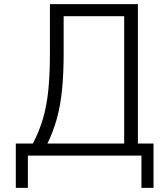

<svg xmlns="http://www.w3.org/2000/svg" viewBox="-20 -748 788 923"><path d="M56 155V-58H138Q169 -117 187 -179Q205 -241 212.5 -316.5Q220 -392 220 -493V-728H643V-58H718V155H660V0H114V155ZM286 -492Q286 -395 278.5 -319Q271 -243 254 -180Q237 -117 208 -58H577V-670H286Z"/></svg>

Font: Murecho Light
Style: Regular
Weight: 300
Designer: Neil Summerour
Foundry: Positype
Version: Version 1.010; ttfautohint (v1.8.3)